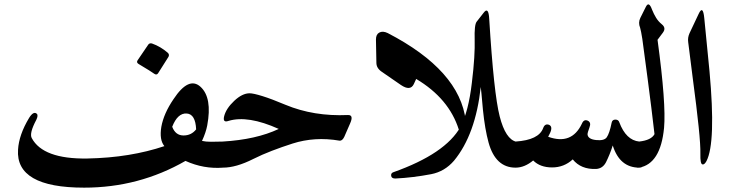

<svg xmlns="http://www.w3.org/2000/svg" viewBox="-20 -756 3351 883"><path d="M778 -300Q848 -406 902 -357Q957 -307 933 -179Q927 -147 909 -108Q926 -104 950.5 -104Q975 -104 1006 -105Q1035 -107 1042 -79Q1045 -69 1045 -60Q1044 12 1006 15Q917 22 833 -16Q619 107 367 107Q51 107 63 -68Q67 -136 114 -214Q134 -246 149 -233Q157 -226 147 -205Q114 -143 126 -121Q178 -24 381 -27Q482 -29 570.5 -43.5Q659 -58 736 -84Q712 -113 722 -173Q733 -234 778 -300ZM839 -234Q797 -237 772 -173Q787 -133 824 -133Q860 -133 882 -161Q879 -231 839 -234ZM662 -551Q668 -559 679 -556Q699 -549 717.5 -538Q736 -527 752 -513Q760 -505 755 -495L707 -419Q700 -409 689 -417Q679 -425 617 -462Q606 -469 613 -479Z M1011 -222Q1020 -257 1057 -292Q1094 -327 1128 -327Q1145 -327 1187 -314Q1229 -301 1293 -274Q1423 -220 1580 -227Q1608 -228 1590 -188L1563 -126Q1554 -108 1542 -109Q1484 -119 1430 -115.5Q1376 -112 1326 -96Q1276 -80 1230.5 -62.5Q1185 -45 1145 -25Q1066 15 1005 15Q989 15 981 -4Q968 -40 975 -67Q983 -95 990 -99Q997 -103 1004 -105Q1158 -114 1262 -163Q1120 -227 1031 -200Q1003 -190 1011 -222Z M2122 -200Q2130 -138 2113 -133Q2099 -128 2090 -160Q2045 -303 1894 -393L1883 -369Q1867 -336 1824 -365L1737 -425Q1711 -442 1711 -467L1709 -574Q1709 -598 1724 -606Q1740 -615 1763 -604Q2095 -432 2122 -200Z M2172 -656 2204 -697Q2227 -728 2230 -668Q2251 -326 2278 -221Q2305 -115 2355 -104Q2396 -94 2386 -19Q2381 15 2351 15Q2259 15 2227 -100Q2210 -162 2201 -251Q2197 -296 2194.5 -322.5Q2192 -349 2191 -356Q2167 -137 2068 -17Q2025 33 1963 45Q1921 53 1880 58Q1839 63 1798 65Q1781 65 1779 53Q1777 40 1789 36Q2029 -49 2098 -173Q2135 -245 2150 -375Q2158 -440 2161 -489.5Q2164 -539 2163 -573Q2161 -642 2172 -656Z M2478 -167Q2486 -189 2505 -182Q2523 -174 2510 -145L2501 -127Q2609 -88 2656 -187Q2665 -209 2683 -201Q2700 -193 2691 -170Q2682 -146 2682 -138Q2684 -116 2721 -112Q2758 -108 2770 -124Q2783 -142 2793 -192Q2796 -206 2810 -206Q2824 -206 2828 -194Q2859 -111 2920 -105Q2943 -102 2950 -69Q2957 -38 2949 -11Q2941 15 2920 15Q2830 15 2798 -87Q2791 -65 2783 -45.5Q2775 -26 2767 -10Q2752 19 2722 21Q2652 24 2614 -23Q2574 14 2519 14Q2464 14 2432 -18Q2413 -2 2392.5 6.5Q2372 15 2351 15Q2324 15 2316 -34Q2315 -40 2314 -48.5Q2313 -57 2312 -68Q2310 -93 2335 -102Q2344 -105 2351 -105Q2458 -112 2478 -167Z M3004 -573Q3044 -278 3034 -168Q3018 -2 2919 15Q2894 19 2891 -16Q2890 -27 2889.5 -40.5Q2889 -54 2890 -70Q2892 -102 2919 -105Q2975 -111 2990 -139Q2989 -151 2975.5 -260.5Q2962 -370 2934 -577Q2931 -596 2928.5 -608.5Q2926 -621 2924 -628Q2914 -652 2925 -674L2950 -724Q2964 -753 2979 -711Q2987 -691 2997.5 -674Q3008 -657 3024 -644Q3045 -627 3028 -605Z M3193 -692Q3213 -735 3219 -672L3243 -428Q3273 -100 3229 -15Q3219 3 3210 0Q3200 -3 3201 -48Q3202 -86 3193 -173.5Q3184 -261 3166 -396L3145 -562Q3142 -583 3151 -603Z"/></svg>

Font: Amiri
Style: Bold
Weight: 700
Designer: Khaled Hosny
Version: Version 0.113